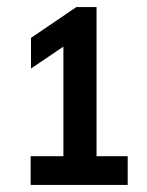

<svg xmlns="http://www.w3.org/2000/svg" viewBox="-20 -454 416 542"><path d="M66.5 68V-13H159V-322.5L67.5 -260.5V-347L195.5 -434H252.5V-13H340.5V68Z"/></svg>

Font: Encode Sans Condensed SemiBold
Style: Regular
Weight: 600
Width: 3
Designer: Multiple Designers
Foundry: Impallari Type
Version: Version 3.000; ttfautohint (v1.8.3) -l 8 -r 50 -G 200 -x 14 